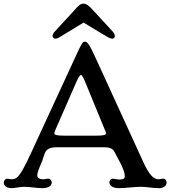

<svg xmlns="http://www.w3.org/2000/svg" viewBox="-35 -1006 917 1034"><path d="M-14.6 -22.5C-14.6 -8.8 -1.5 7.3 25.9 7.3C47.9 7.3 71.8 0 95.7 0C126.5 0 160.6 7.3 193.8 7.3C226.6 7.3 243.7 -6.8 243.7 -22.5C243.7 -33.2 235.8 -43.9 225.1 -43.9C213.9 -43.9 210 -40.5 200.7 -40.5C175.3 -40.5 165.5 -48.3 165.5 -62C166 -76.2 175.3 -100.1 192.4 -139.6L206.5 -181.6C215.8 -203.1 234.4 -212.9 270 -212.9H525.9C560.1 -212.9 574.7 -203.1 583.5 -184.6L617.2 -120.1C632.3 -87.9 637.2 -71.8 637.2 -56.2C637.2 -42.5 625 -39.1 607.4 -39.1C594.2 -39.1 583.5 -43.5 572.3 -43.5C557.6 -43.5 554.2 -30.3 554.2 -22.5C554.2 -11.2 567.4 7.3 603 7.3C646 7.3 684.6 0 724.1 0C756.3 0 786.1 7.3 820.3 7.3C849.1 7.3 862.3 -7.8 862.3 -22.5C862.3 -32.2 856.4 -43.9 843.8 -43.9C833.5 -43.9 827.6 -40.5 819.3 -40.5C795.4 -40.5 771.5 -57.1 736.3 -134.3L478 -698.2C448.2 -764.2 435.1 -781.7 422.9 -781.7C409.7 -781.7 405.8 -774.9 372.1 -701.7L130.9 -179.2C71.3 -49.8 54.7 -40.5 28.3 -40.5C20 -40.5 11.2 -43.5 4.4 -43.5C-8.3 -43.5 -14.6 -32.2 -14.6 -22.5ZM257.8 -288.6C257.8 -293 261.2 -302.2 264.6 -309.6L377.9 -568.4C387.7 -591.8 397 -602.1 400.9 -602.1C406.7 -602.1 413.6 -590.3 427.2 -556.2L521.5 -326.7C531.2 -303.2 536.1 -292.5 536.1 -288.6C536.1 -279.3 524.4 -275.4 481.4 -275.4H312C269.5 -275.4 257.8 -279.3 257.8 -288.6ZM263.7 -797.9C268.6 -797.4 279.8 -801.3 290.5 -808.6L415 -884.3L541 -808.6C552.2 -801.3 564 -797.9 568.8 -797.9C580.1 -797.9 583.5 -806.2 583.5 -812.5C583 -816.9 581.1 -826.2 575.2 -832.5L469.2 -947.8C442.4 -978 428.2 -986.3 415 -986.3C400.4 -986.3 390.1 -980 362.8 -947.8L256.8 -832.5C251 -825.7 248 -817.4 248 -812.5C248 -806.2 252.4 -797.9 263.7 -797.9Z"/></svg>

Font: Stoke
Style: Regular
Weight: 400
Designer: Nicole Fally
Foundry: Nicole Fally
Version: Version 1.002